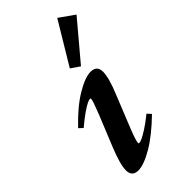

<svg xmlns="http://www.w3.org/2000/svg" viewBox="-226 -763 832 832"><g transform="rotate(-45 190.0 -347.0)"><path d="M234.9 -483.9 194.3 -511.7 310.5 -705.1 379.9 -656.2ZM91.8 11.2Q53.7 11.2 53.7 -27.8Q53.7 -63 84.5 -139.2L142.1 -280.8Q166.5 -342.3 166.5 -352.5Q166.5 -356.9 162.6 -356.9Q156.7 -356.9 144.8 -351.3Q132.8 -345.7 108.4 -328.9Q84 -312 54.2 -286.6L36.6 -303.2Q100.1 -370.1 156.7 -404.1Q213.4 -438 247.1 -438Q286.1 -438 286.1 -399.9Q286.1 -362.8 255.9 -290L195.8 -140.6Q174.8 -87.9 174.8 -74.2Q174.8 -70.3 178.2 -70.3Q184.1 -70.3 196.3 -75.4Q208.5 -80.6 233.9 -96.7Q259.3 -112.8 290.5 -138.2L306.6 -120.6Q239.7 -55.2 182.9 -22Q126 11.2 91.8 11.2Z"/></g></svg>

Font: Elstob 14pt
Style: Bold Italic
Weight: 700
Italic angle: -20°
Designer: Peter S. Baker
Version: Version 1.015